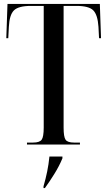

<svg xmlns="http://www.w3.org/2000/svg" viewBox="-20 -734 546 975"><path d="M117 0V-10H148Q181 -10 191.5 -24.5Q202 -39 202 -86V-704H137Q74 -704 51 -681.5Q28 -659 25 -598L22 -540H12L18 -714H487L493 -540H483L480 -598Q476 -659 453.5 -681.5Q431 -704 368 -704H303V-86Q303 -39 313 -24.5Q323 -10 356 -10H386V0ZM201 212Q212 174 219.5 137.5Q227 101 231 61H297V70Q281 109 255.5 150Q230 191 208 221H201Z"/></svg>

Font: Noto Serif Display ExtraCondensed Medium
Style: Regular
Weight: 500
Width: 2
Designer: Monotype Design Team
Foundry: Monotype Imaging Inc.
Version: Version 2.009